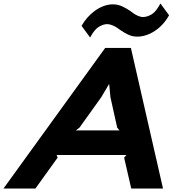

<svg xmlns="http://www.w3.org/2000/svg" viewBox="-74 -1086 1044 1106"><path d="M900 -998Q868 -941 818 -908Q768 -875 716 -875Q688 -875 663.5 -887Q639 -899 619 -913Q609 -920 600.5 -926Q592 -932 581 -937Q559 -947 543 -947Q523 -947 497 -932.5Q471 -918 445 -870L396 -937Q409 -961 428.5 -983.5Q448 -1006 472 -1023.5Q496 -1041 523 -1051Q550 -1061 577 -1061Q605 -1061 630.5 -1049Q656 -1037 676 -1023Q686 -1016 694.5 -1009.5Q703 -1003 714 -998Q734 -988 750 -988Q773 -988 799 -1003Q825 -1018 850 -1066ZM865 0H682L641 -178L654 -193H252L258 -178L130 0H-54L532 -810H680ZM614 -335 601 -351 562 -527 555 -601 553 -600 510 -527 384 -351 363 -335Z"/></svg>

Font: TypoPRO Sinkin Sans
Style: 700 Bold Italic
Weight: 700
Italic angle: -112°
Designer: Keith Bates
Foundry: K-Type
Version: Sinkin Sans (version 1.0)  by Keith Bates   •   © 2014   www